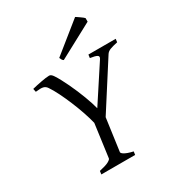

<svg xmlns="http://www.w3.org/2000/svg" viewBox="-196 -952 981 1071"><g transform="rotate(-30 294.0 -417.0)"><path d="M357.9 0H140.1L143.1 -21Q185.5 -30.3 202.9 -39.8Q220.2 -49.3 221.2 -56.2L250 -269Q241.2 -304.7 227.1 -345.9Q212.9 -387.2 196 -427.5Q179.2 -467.8 161.4 -503.7Q143.6 -539.6 127 -564Q122.1 -571.3 116.5 -575.7Q110.8 -580.1 102.8 -582.3Q94.7 -584.5 83 -584.2Q71.3 -584 54.2 -582L49.8 -603Q63 -606.4 78.9 -609.9Q94.7 -613.3 110.4 -616.2Q126 -619.1 139.9 -621.1Q153.8 -623 163.1 -623Q175.8 -623 188 -604Q198.7 -587.9 210.4 -565.9Q222.2 -543.9 234.1 -518.8Q246.1 -493.7 257.1 -467.5Q268.1 -441.4 277.6 -416.3Q287.1 -391.1 294.2 -369.1Q301.3 -347.2 305.2 -331.1L456.1 -562Q464.4 -575.7 453.4 -582.5Q442.4 -589.4 409.2 -594.2L412.1 -615.2H587.9L585 -594.2Q554.2 -587.9 536.9 -581.3Q519.5 -574.7 511.2 -562L320.8 -264.6L292 -56.2Q291.5 -53.2 294.7 -49.1Q297.9 -44.9 305.9 -40Q314 -35.2 327.4 -30.3Q340.8 -25.4 360.8 -21ZM500 -776.4 277.8 -657.2Q271 -661.6 268.6 -666Q266.1 -670.4 261.7 -680.2L452.6 -834L463.9 -826.7Q470.2 -822.3 477.3 -817.4Q484.4 -812.5 490.7 -807.6Q497.1 -802.7 500 -799.3Z"/></g></svg>

Font: Gentium Basic
Style: Italic
Weight: 400
Italic angle: -8°
Designer: J. Victor Gaultney and Annie Olsen
Foundry: SIL International
Version: Version 1.102; 2013; Maintenance release